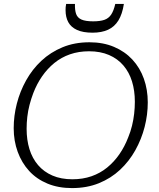

<svg xmlns="http://www.w3.org/2000/svg" viewBox="-20 -944 811 981"><path d="M348 17Q278 17 222.5 -6Q167 -29 129 -70.5Q91 -112 70.5 -168Q50 -224 50 -289Q50 -352 66 -414.5Q82 -477 113.5 -533.5Q145 -590 191.5 -633.5Q238 -677 299.5 -702.5Q361 -728 437 -728Q507 -728 562.5 -704.5Q618 -681 656.5 -639.5Q695 -598 715 -542Q735 -486 735 -421Q735 -358 719 -295.5Q703 -233 671.5 -176.5Q640 -120 593.5 -76.5Q547 -33 485.5 -8Q424 17 348 17ZM435 -682Q382 -682 337.5 -666.5Q293 -651 257.5 -622Q222 -593 195 -554Q168 -515 150 -468Q139 -439 131 -408.5Q123 -378 119.5 -347Q116 -316 116 -286Q116 -229 130.5 -182Q145 -135 174.5 -100.5Q204 -66 248 -47Q292 -28 350 -28Q403 -28 447.5 -43.5Q492 -59 527.5 -88Q563 -117 590 -156Q617 -195 635 -242Q647 -271 654.5 -301.5Q662 -332 665.5 -363Q669 -394 669 -424Q669 -481 654.5 -528Q640 -575 610.5 -609.5Q581 -644 537 -663Q493 -682 435 -682ZM453 -777Q499 -777 532 -792Q565 -807 585 -839.5Q605 -872 613 -924H569Q561 -889 548 -869.5Q535 -850 513 -842.5Q491 -835 456 -835Q417 -835 396.5 -844Q376 -853 369 -872.5Q362 -892 363 -924H318Q316 -915 315.5 -907.5Q315 -900 315 -892Q315 -856 329 -830.5Q343 -805 373.5 -791Q404 -777 453 -777Z"/></svg>

Font: Roboto Serif ExtraLight
Style: Italic
Weight: 250
Italic angle: -10°
Designer: Greg Gazdowicz
Foundry: Commercial Type
Version: Version 1.008